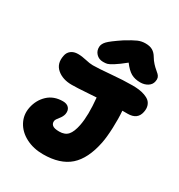

<svg xmlns="http://www.w3.org/2000/svg" viewBox="-210 -1074 1112 1195"><g transform="rotate(30 346.0 -476.5)"><path d="M313 -703.1Q282.7 -703.1 263.4 -723.6Q244.1 -744.1 246.1 -773.9Q247.6 -794.4 266.6 -814.7Q285.6 -835 354 -880.9Q406.2 -913.1 431.9 -924.1Q457.5 -935.1 485.8 -935.1Q518.1 -935.1 537.8 -923.3Q557.6 -911.6 571.8 -887.2Q583.5 -867.2 598.4 -851.1Q613.3 -835 624.3 -826.2Q635.3 -817.4 644.5 -808.3Q653.8 -799.3 657.2 -788.1Q660.6 -776.9 657.2 -761.2Q652.8 -736.8 630.1 -722.4Q607.4 -708 577.1 -708Q538.6 -708 511.2 -723.4Q483.9 -738.8 454.1 -778.8Q410.2 -743.2 382.1 -725.8Q354 -708.5 342.5 -705.8Q331.1 -703.1 313 -703.1ZM276.9 -18.1Q207.5 -18.1 153.3 -46.4Q99.1 -74.7 73.5 -123Q47.9 -171.4 59.1 -227.1Q71.3 -287.1 113.3 -326.7Q155.3 -366.2 221.2 -366.2Q250 -366.2 264.4 -349.6Q278.8 -333 273.9 -305.2Q269.5 -284.7 252.7 -264.6Q235.8 -244.6 233.9 -233.9Q230.5 -215.3 243.7 -203.1Q256.8 -190.9 293.9 -190.9Q334.5 -190.9 355.5 -214.6Q376.5 -238.3 387.2 -292Q402.3 -367.7 390.1 -491.2Q369.6 -490.2 328.9 -487.3Q288.1 -484.4 262.2 -483.2Q236.3 -481.9 215.8 -481.9Q149.9 -481.9 109.6 -516.8Q69.3 -551.8 82 -612.8Q86.4 -638.2 105.7 -653.1Q125 -668 154.8 -668Q183.6 -668 215.1 -660.4Q246.6 -652.8 269 -652.8Q308.6 -652.8 394.3 -660.4Q480 -668 545.9 -668Q571.3 -668 592.8 -665.3Q614.3 -662.6 635.3 -655.3Q656.2 -647.9 669.7 -636.5Q683.1 -625 689.2 -605.5Q695.3 -585.9 689.9 -560.1Q677.7 -500 607.9 -500H569.8Q574.2 -445.3 571.5 -377.9Q568.8 -310.5 560.1 -266.1Q534.2 -137.2 466.8 -77.6Q399.4 -18.1 276.9 -18.1Z"/></g></svg>

Font: Shantell Sans Irregular
Style: Italic
Weight: 800
Italic angle: -11.31°
Designer: Stephen Nixon, Anya Danilova, Shantell Martin
Foundry: Arrow Type
Version: Version 1.006;[9816181b4]